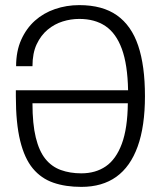

<svg xmlns="http://www.w3.org/2000/svg" viewBox="-20 -719 628 751"><path d="M298 12Q236 12 188.5 -4.5Q141 -21 108.5 -60Q76 -99 59 -168Q42 -237 42 -342V-366H481Q479 -467 456.5 -528Q434 -589 392.5 -617Q351 -645 290 -645Q257 -645 225 -635Q193 -625 166.5 -603Q140 -581 123.5 -546Q107 -511 107 -460H43Q43 -519 63 -563.5Q83 -608 116.5 -638Q150 -668 195 -683.5Q240 -699 290 -699Q381 -699 437.5 -659Q494 -619 520.5 -540.5Q547 -462 547 -343Q547 -225 518.5 -146Q490 -67 435 -27.5Q380 12 298 12ZM298 -41Q354 -41 394 -68.5Q434 -96 456.5 -156.5Q479 -217 480 -315H107Q107 -234 120 -181Q133 -128 157.5 -97.5Q182 -67 218 -54Q254 -41 298 -41Z"/></svg>

Font: Archivo Condensed ExtraLight
Style: Regular
Weight: 250
Width: 3
Designer: Hector Gatti
Foundry: Omnibus-Type
Version: Version 2.001